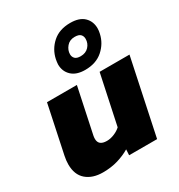

<svg xmlns="http://www.w3.org/2000/svg" viewBox="-186 -910 976 1046"><g transform="rotate(-30 302.5 -387.5)"><path d="M353 -522Q298 -522 268.5 -550Q239 -578 239 -622Q239 -630 240.5 -637.5Q242 -645 243 -653Q255 -709 297.5 -747Q340 -785 409 -785Q466 -785 495 -757Q524 -729 524 -685Q524 -678 523 -669.5Q522 -661 520 -653Q508 -598 465 -560Q422 -522 353 -522ZM369 -599Q401 -599 420 -619.5Q439 -640 439 -668Q439 -685 428.5 -696Q418 -707 392 -707Q360 -707 341.5 -685Q323 -663 323 -637Q323 -621 333.5 -610Q344 -599 369 -599ZM158 10Q93 10 54 -23.5Q15 -57 15 -122Q15 -147 21 -175L84 -474H272L212 -190Q211 -185 210.5 -180Q210 -175 210 -170Q210 -128 262 -128Q285 -128 309 -138Q333 -148 349 -163L415 -474H603L503 0H327L329 -36Q296 -16 253 -3Q210 10 158 10Z"/></g></svg>

Font: Kanit
Style: Bold Italic
Weight: 700
Italic angle: -12°
Designer: Katatrad Team
Foundry: CadsonDemak
Version: Version 2.000; ttfautohint (v1.8.3)